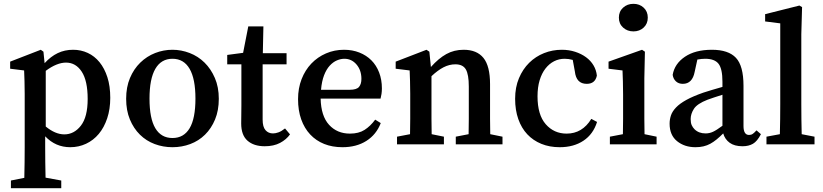

<svg xmlns="http://www.w3.org/2000/svg" viewBox="-20 -754 4298 1003"><path d="M219 -93Q269 -52 316 -52Q367 -52 402.5 -97.5Q438 -143 438 -237Q438 -332 407 -379.5Q376 -427 325 -427Q277 -427 219 -384ZM213 -424Q245 -459 281.5 -476.5Q318 -494 362 -494Q403 -494 438.5 -477.5Q474 -461 500 -429Q526 -397 541 -350.5Q556 -304 556 -243Q556 -184 540 -136Q524 -88 496 -54.5Q468 -21 429.5 -3Q391 15 347 15Q270 15 216 -42V14Q216 50 216.5 93Q217 136 218 174L300 189V229H37V189L107 175Q108 137 108.5 94Q109 51 109 14V-264Q109 -305 108 -330.5Q107 -356 106 -386L33 -395V-432L193 -494L207 -484Z M881 -447Q822 -447 791.5 -394.5Q761 -342 761 -239Q761 -135 791.5 -84Q822 -33 881 -33Q940 -33 970.5 -84Q1001 -135 1001 -239Q1001 -342 970.5 -394.5Q940 -447 881 -447ZM881 -494Q927 -494 971 -477Q1015 -460 1048.5 -427Q1082 -394 1102.5 -346.5Q1123 -299 1123 -238Q1123 -177 1103.5 -130Q1084 -83 1051 -50.5Q1018 -18 974 -1.5Q930 15 881 15Q832 15 788 -1.5Q744 -18 711 -50.5Q678 -83 658.5 -130Q639 -177 639 -238Q639 -299 659 -346.5Q679 -394 713 -427Q747 -460 790.5 -477Q834 -494 881 -494Z M1495 -52Q1476 -25 1443 -7.5Q1410 10 1363 10Q1306 10 1273 -19Q1240 -48 1240 -109Q1240 -134 1240.5 -154.5Q1241 -175 1241 -204V-418H1167V-467L1250 -478L1277 -616H1356L1353 -476H1477V-418H1352V-129Q1352 -91 1367 -74Q1382 -57 1406 -57Q1419 -57 1434.5 -62.5Q1450 -68 1469 -83Z M1807 -285Q1843 -285 1855.5 -300Q1868 -315 1868 -342Q1868 -387 1842.5 -417Q1817 -447 1779 -447Q1760 -447 1740 -438.5Q1720 -430 1702.5 -411Q1685 -392 1673 -361Q1661 -330 1657 -285ZM1655 -239Q1657 -148 1699 -102Q1741 -56 1808 -56Q1854 -56 1884.5 -75.5Q1915 -95 1940 -129L1969 -111Q1946 -51 1894 -18Q1842 15 1769 15Q1716 15 1673.5 -2Q1631 -19 1600.5 -51.5Q1570 -84 1553.5 -130.5Q1537 -177 1537 -236Q1537 -293 1555.5 -340.5Q1574 -388 1606.5 -422Q1639 -456 1683 -475Q1727 -494 1777 -494Q1821 -494 1857.5 -479.5Q1894 -465 1920 -439Q1946 -413 1960.5 -375.5Q1975 -338 1975 -292Q1975 -277 1973 -263.5Q1971 -250 1968 -239Z M2605 -40V0H2361V-40L2428 -53Q2429 -90 2429 -133Q2429 -176 2429 -210V-302Q2429 -365 2413.5 -391.5Q2398 -418 2359 -418Q2327 -418 2297 -402.5Q2267 -387 2234 -356V-210Q2234 -177 2234 -134Q2234 -91 2235 -53L2299 -40V0H2054V-40L2122 -53Q2123 -91 2123 -134Q2123 -177 2123 -210V-264Q2123 -305 2122 -330.5Q2121 -356 2120 -386L2047 -395V-432L2208 -494L2223 -484L2231 -404Q2271 -449 2311.5 -471.5Q2352 -494 2402 -494Q2471 -494 2505.5 -451.5Q2540 -409 2540 -314V-210Q2540 -176 2540 -133Q2540 -90 2541 -53Z M3099 -117Q3079 -53 3028 -19Q2977 15 2904 15Q2851 15 2808 -2.5Q2765 -20 2734.5 -52.5Q2704 -85 2687.5 -132Q2671 -179 2671 -238Q2671 -298 2691 -345.5Q2711 -393 2744.5 -426Q2778 -459 2822 -476.5Q2866 -494 2915 -494Q2952 -494 2984.5 -483.5Q3017 -473 3041.5 -455Q3066 -437 3080.5 -412.5Q3095 -388 3098 -359Q3089 -316 3045 -316Q2990 -316 2983 -381L2972 -441Q2951 -447 2930 -447Q2900 -447 2874.5 -434Q2849 -421 2829.5 -396Q2810 -371 2799 -334.5Q2788 -298 2788 -251Q2788 -154 2831 -105Q2874 -56 2940 -56Q3022 -56 3069 -133Z M3289 -590Q3257 -590 3235 -610Q3213 -630 3213 -662Q3213 -694 3235 -714Q3257 -734 3289 -734Q3321 -734 3342.5 -714Q3364 -694 3364 -662Q3364 -630 3342.5 -610Q3321 -590 3289 -590ZM3410 -40V0H3166V-40L3234 -53Q3235 -91 3235 -134Q3235 -177 3235 -210V-260Q3235 -301 3234 -328.5Q3233 -356 3232 -386L3159 -395V-432L3334 -494L3349 -484L3346 -345V-210Q3346 -177 3346 -133.5Q3346 -90 3347 -53Z M3754 -259Q3731 -252 3710.5 -245Q3690 -238 3676 -233Q3622 -212 3605 -185.5Q3588 -159 3588 -132Q3588 -112 3593.5 -100Q3599 -88 3608 -79Q3630 -57 3666 -57Q3686 -57 3704.5 -65.5Q3723 -74 3754 -97ZM3955 -53Q3936 -16 3913.5 -3Q3891 10 3859 10Q3817 10 3792 -8Q3767 -26 3758 -57Q3740 -39 3723.5 -25.5Q3707 -12 3690.5 -3Q3674 6 3655 10.5Q3636 15 3613 15Q3556 15 3517 -16.5Q3478 -48 3478 -108Q3478 -130 3485 -151Q3492 -172 3511.5 -192.5Q3531 -213 3565.5 -232Q3600 -251 3654 -270Q3674 -277 3700.5 -284.5Q3727 -292 3754 -300V-327Q3754 -395 3733.5 -421Q3713 -447 3664 -447Q3655 -447 3644.5 -446Q3634 -445 3623 -443L3609 -379Q3597 -316 3547 -316Q3525 -316 3511 -329Q3497 -342 3494 -363Q3504 -421 3558 -457.5Q3612 -494 3699 -494Q3785 -494 3824.5 -452Q3864 -410 3864 -306V-96Q3864 -49 3893 -49Q3904 -49 3912 -54.5Q3920 -60 3927 -68L3932 -73Z M4235 -40V0H3984V-40L4054 -53Q4055 -93 4055.5 -132Q4056 -171 4056 -210V-632L3977 -642V-680L4156 -725L4170 -717L4166 -575V-210Q4166 -171 4166.5 -131.5Q4167 -92 4168 -53Z"/></svg>

Font: Source Serif Pro Semibold
Style: Regular
Weight: 600
Designer: Frank Grießhammer
Foundry: Adobe Systems Incorporated
Version: Version 1.014;PS Version 1.0;hotconv 1.0.73;makeotf.lib2.5.5